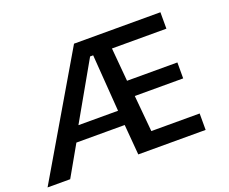

<svg xmlns="http://www.w3.org/2000/svg" viewBox="-124 -897 1292 1083"><g transform="rotate(-20 522.0 -355.5)"><path d="M468.8 -612.3H487.3L512.2 -270.5H274.4ZM126.5 0 230 -182.1H520L535.2 0H939.5V-98.6H649.4L629.4 -316.4H919.9V-412.1H617.7L600.1 -612.3H926.8V-710.9H408.2L-9.3 0Z"/></g></svg>

Font: Ride SemiBold
Style: Regular
Weight: 600
Version: Version 3.000